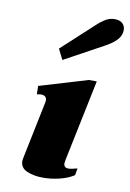

<svg xmlns="http://www.w3.org/2000/svg" viewBox="-89 -838 612 903"><g transform="rotate(10 217.5 -386.5)"><path d="M150 -601 301 -740Q315 -754 337 -768.5Q359 -783 384 -783Q410 -783 422.5 -770.5Q435 -758 435 -740Q435 -732 434 -728Q430 -706 411.5 -688Q393 -670 360 -652L175 -551ZM72 -51Q72 -55 74 -65L130 -337L132 -349Q132 -374 104 -374Q99 -374 85 -371L84 -411L314 -480H352L271 -89Q269 -79 269 -75Q269 -53 292 -53Q301 -53 314.5 -56.5Q328 -60 334 -61L328 -28Q301 -10 261 0Q221 10 181 10Q137 10 104.5 -4Q72 -18 72 -51Z"/></g></svg>

Font: Taviraj Black
Style: Italic
Weight: 900
Italic angle: -12°
Designer: Katatrad Team
Foundry: CadsonDemak
Version: Version 1.001